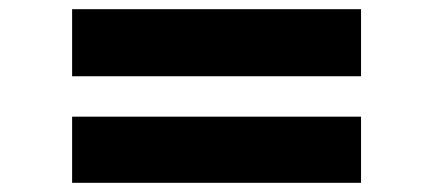

<svg xmlns="http://www.w3.org/2000/svg" viewBox="-20 -491 943 418"><path d="M137 -325V-471H766V-325ZM137 -93V-237H766V-93Z"/></svg>

Font: Lexend Zetta
Style: Bold
Weight: 700
Designer: Bonnie Shaver-Troup, Thomas Jockin
Foundry: Lexend
Version: Version 1.007